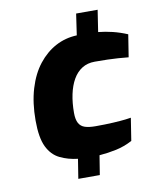

<svg xmlns="http://www.w3.org/2000/svg" viewBox="-82 -696 696 853"><g transform="rotate(-10 266.0 -269.5)"><path d="M202 93 216 5Q172 0 136 -17.5Q100 -35 80 -76Q60 -117 60 -195Q60 -275 79 -338Q98 -401 132 -444Q166 -487 210 -510.5Q254 -534 306 -536L320 -632H417L402 -534Q433 -531 466 -523Q499 -515 532 -501L516 -400Q511 -401 469.5 -404Q428 -407 364 -407Q331 -407 306.5 -391.5Q282 -376 266 -348Q250 -320 242 -282Q234 -244 234 -199Q234 -169 243 -152.5Q252 -136 270.5 -130Q289 -124 318 -124Q363 -124 398 -126Q433 -128 454 -130.5Q475 -133 479 -134L463 -32Q427 -13 389.5 -5Q352 3 313 6L299 93Z"/></g></svg>

Font: Exo Thin ExtraBold
Style: Italic
Weight: 800
Italic angle: -9°
Version: Version 2.000